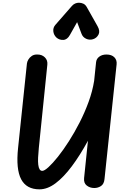

<svg xmlns="http://www.w3.org/2000/svg" viewBox="-20 -1414 940 1444"><path d="M277 10Q179 10 139 -66Q99 -142 116 -301.5L182.5 -936.5Q184 -950 193.2 -966Q202.5 -982 219.5 -993.5Q236.5 -1005 262 -1004Q296 -1004 317.8 -982.2Q339.5 -960.5 336 -927.5L272 -301.5Q268 -261 266.5 -229.2Q265 -197.5 267.8 -175Q270.5 -152.5 277.8 -140.8Q285 -129 298 -129Q314 -129 345 -157.2Q376 -185.5 415.8 -235.2Q455.5 -285 497.8 -351Q540 -417 578.8 -492.8Q617.5 -568.5 646.5 -648.2Q675.5 -728 688 -805.5L702.5 -945.5Q705 -972 726.8 -988Q748.5 -1004 780.5 -1004Q819.5 -1004 840 -983.2Q860.5 -962.5 857 -930L766 -67.5Q762.5 -30.5 740 -15.2Q717.5 0 689 0Q656 0 632.2 -18.8Q608.5 -37.5 612.5 -75.5L641.5 -355.5Q581.5 -245.5 520.2 -163.5Q459 -81.5 398 -35.8Q337 10 277 10ZM679.5 -1119Q652.5 -1111 627.8 -1122.5Q603 -1134 593.5 -1159L560 -1247.5L506 -1151.5Q486 -1115 456 -1113.8Q426 -1112.5 404.5 -1131.5Q384 -1151 381 -1178.5Q378 -1206 396.5 -1227L521 -1369.5Q532 -1382 545.8 -1387.8Q559.5 -1393.5 573.5 -1393.5Q590.5 -1393.5 606.2 -1386.5Q622 -1379.5 632.5 -1361L714 -1216.5Q734.5 -1180 720.8 -1153.8Q707 -1127.5 679.5 -1119Z"/></svg>

Font: Edu NSW ACT Hand
Style: Regular
Weight: 400
Designer: Tina and Corey Anderson, Eben Sorkin, Mirko Velimirovic
Foundry: Sorkin Type Co.
Version: Version 2.000